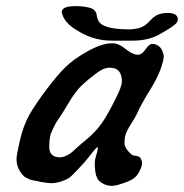

<svg xmlns="http://www.w3.org/2000/svg" viewBox="-20 -607 603 630"><path d="M530.3 -564.5Q563.5 -564.5 563.5 -543Q563.5 -538.1 560.5 -533.7Q557.6 -529.3 551.3 -524.4Q544.9 -519.5 539.1 -515.6Q533.2 -511.7 523.9 -506.3Q514.6 -501 509.8 -498Q470.7 -473.6 416 -473.6Q411.1 -473.6 399.9 -473.6Q388.7 -473.6 381.8 -473.6Q377 -473.6 370.6 -473.6Q364.3 -473.6 358.4 -473.6Q352.5 -473.6 347.7 -473.6Q293 -473.6 247.1 -499Q229.5 -508.8 217.8 -517.1Q206.1 -525.4 197.8 -535.6Q189.5 -545.9 184.6 -558.6L182.6 -567.4Q182.6 -586.9 228.5 -586.9Q252 -586.9 272.5 -582Q285.2 -579.1 291 -571.8Q296.9 -564.5 297.4 -556.6Q297.9 -548.8 302.2 -540Q306.6 -531.2 316.4 -525.4Q341.8 -510.7 404.3 -510.7Q421.9 -510.7 438.5 -515.6Q456.1 -520.5 472.7 -539.6Q489.3 -558.6 509.8 -562.5Q519.5 -564.5 530.3 -564.5ZM141.6 -125Q141.6 -90.8 176.8 -90.8Q186.5 -90.8 197.8 -96.2Q209 -101.6 216.3 -107.9Q223.6 -114.3 236.3 -126Q249 -137.7 255.9 -142.6Q292 -171.9 312.5 -200.7Q333 -229.5 357.4 -279.3Q379.9 -322.3 379.9 -339.8Q379.9 -384.8 340.8 -384.8Q333 -384.8 325.7 -382.8Q318.4 -380.9 310.5 -376Q302.7 -371.1 298.3 -368.2Q293.9 -365.2 283.7 -356.9Q273.4 -348.6 269.5 -345.7Q257.8 -335.9 248.5 -327.1Q239.3 -318.4 230 -306.2Q220.7 -293.9 216.8 -288.1Q212.9 -282.2 202.1 -264.2Q191.4 -246.1 187.5 -240.2Q183.6 -233.4 173.8 -219.2Q164.1 -205.1 160.6 -198.2Q157.2 -191.4 151.4 -179.2Q145.5 -167 143.6 -154.3Q141.6 -141.6 141.6 -125ZM191.4 -15.6Q168.9 -5.9 147.5 -5.9Q138.7 -5.9 115.2 -9.8Q112.3 -10.7 104.5 -12.2Q96.7 -13.7 94.2 -14.2Q91.8 -14.6 85 -16.1Q78.1 -17.6 75.7 -19Q73.2 -20.5 67.9 -22.9Q62.5 -25.4 59.6 -27.8Q56.6 -30.3 53.2 -34.2Q49.8 -38.1 46.9 -43Q34.2 -61.5 34.2 -85Q34.2 -97.7 44.9 -144.5Q56.6 -195.3 76.2 -230Q95.7 -264.6 134.8 -316.4Q168.9 -361.3 194.8 -386.7Q220.7 -412.1 261.7 -435.5Q312.5 -464.8 345.7 -464.8H353.5Q370.1 -463.9 392.6 -445.8Q415 -427.7 430.7 -427.7H435.5Q446.3 -428.7 458 -445.8Q469.7 -462.9 479.5 -462.9H482.4Q511.7 -460 517.6 -421.9Q511.7 -376 475.6 -317.4Q439.5 -258.8 429.7 -234.4Q423.8 -221.7 412.6 -204.6Q401.4 -187.5 395 -173.3Q388.7 -159.2 388.7 -142.6V-134.8Q390.6 -118.2 412.1 -99.6Q416 -96.7 427.2 -95.2Q438.5 -93.8 441.4 -87.9Q446.3 -78.1 446.3 -72.3Q446.3 -60.5 435.5 -41Q424.8 -21.5 400.4 -11.7Q363.3 2.9 346.7 2.9Q328.1 2.9 312.5 -7.8Q308.6 -10.7 305.2 -13.7Q301.8 -16.6 299.8 -21.5Q297.9 -26.4 296.4 -28.8Q294.9 -31.2 293.9 -37.6Q293 -43.9 292.5 -46.4Q292 -48.8 291.5 -56.6Q291 -64.5 291 -66.4V-72.3Q291 -82 295.4 -96.7Q299.8 -111.3 300.8 -117.2V-121.1Q300.8 -124 299.8 -124Q296.9 -124 288.1 -112.8Q279.3 -101.6 267.1 -86.4Q254.9 -71.3 248 -64.5Q241.2 -57.6 231 -46.4Q220.7 -35.2 212.4 -27.8Q204.1 -20.5 191.4 -15.6Z"/></svg>

Font: Essays1743
Style: Italic
Weight: 500
Italic angle: -10°
Designer: Based on the typeface in a 1743 English translation of the essays of Montaigne.  PostScript/TrueType font designed by Jo
Version: Version 002.100